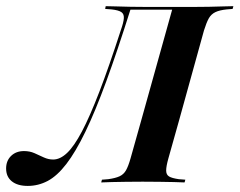

<svg xmlns="http://www.w3.org/2000/svg" viewBox="-73 -591 776 622"><path d="M16.9 11.3Q-16.1 11.3 -34.7 -3.6Q-53.2 -18.5 -53.2 -45.2Q-53.2 -70.2 -37.1 -85.9Q-21 -101.6 4.8 -101.6Q23.4 -101.6 38.7 -94.8Q54 -87.9 69 -81Q83.9 -74.2 99.2 -74.2Q121.8 -74.2 144.4 -95.6Q166.9 -116.9 192.3 -164.9Q217.7 -212.9 248.8 -293.5Q279.8 -374.2 318.5 -493.5Q327.4 -518.5 328.2 -532.3Q329 -546 319.8 -552Q310.5 -558.1 288.7 -560.5L267.7 -562.1L269.4 -571Q283.9 -571 304.4 -570.2Q325 -569.4 350.4 -569Q375.8 -568.5 404.8 -568.5H412.1H548.4H550.8Q579 -568.5 603.6 -569Q628.2 -569.4 648.8 -570.2Q669.4 -571 683.1 -571L680.6 -562.1L661.3 -560.5Q637.9 -558.1 624.6 -551.6Q611.3 -545.2 603.6 -531.9Q596 -518.5 587.9 -492.7L507.3 -201.6H384.7L484.7 -559.7H347.6L350 -561.3Q307.3 -425.8 271.4 -327.8Q235.5 -229.8 203.6 -164.1Q171.8 -98.4 141.9 -59.7Q112.1 -21 81.5 -4.8Q50.8 11.3 16.9 11.3ZM387.9 -2.4Q359.7 -2.4 334.7 -2Q309.7 -1.6 289.5 -1.2Q269.4 -0.8 254.8 0L257.3 -8.9L277.4 -10.5Q300.8 -13.7 314.1 -19.8Q327.4 -25.8 335.1 -39.1Q342.7 -52.4 350 -78.2L384.7 -201.6H507.3L472.6 -78.2Q465.3 -52.4 465.3 -38.7Q465.3 -25 474.6 -19.4Q483.9 -13.7 506.5 -10.5L527.4 -8.9L525 0Q511.3 -0.8 490.3 -1.2Q469.4 -1.6 444.4 -2Q419.4 -2.4 390.3 -2.4Z"/></svg>

Font: Playfair 144pt
Style: Bold Italic
Weight: 700
Italic angle: -15.6°
Designer: Claus Eggers Sørensen
Foundry: Claus Eggers Sørensen
Version: Version 2.203